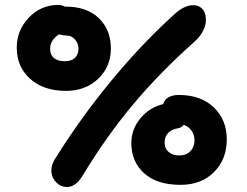

<svg xmlns="http://www.w3.org/2000/svg" viewBox="-20 -751 999 778"><path d="M248 -382.8Q156.7 -382.8 102.3 -431.4Q47.9 -480 47.9 -558.1Q47.9 -628.4 96.9 -679.7Q146 -731 215.8 -731Q229.5 -731 243.2 -724.1H247.1Q331.5 -724.1 380.4 -677.5Q429.2 -630.9 429.2 -554.2Q429.2 -480.5 377.7 -431.6Q326.2 -382.8 248 -382.8ZM251 6.8Q227.1 6.8 209.2 -10.5Q191.4 -27.8 188.5 -51.8Q185.5 -75.7 199.2 -101.1Q302.7 -268.1 427.5 -419.7Q552.2 -571.3 683.1 -689.9Q724.6 -730 763.2 -730Q780.3 -730 793 -720.9Q805.7 -711.9 810.5 -696.3Q815.4 -680.7 814 -662.1Q812.5 -643.6 800.8 -622.3Q789.1 -601.1 769 -583Q626.5 -456.1 518.6 -326.9Q410.6 -197.8 314 -38.1Q286.6 6.8 251 6.8ZM183.1 -553.2Q183.1 -528.8 198.5 -515.9Q213.9 -502.9 242.2 -502.9Q269 -502.9 283.4 -516.4Q297.9 -529.8 297.9 -553.2Q297.9 -575.2 283.9 -591.1Q270 -606.9 250 -606.9Q235.4 -606.9 219.2 -611.8Q183.1 -588.9 183.1 -553.2ZM711.9 -2Q616.2 -2 564.2 -48.8Q512.2 -95.7 512.2 -170.9Q512.2 -227.5 549.1 -271.7Q585.9 -315.9 641.1 -329.1Q652.8 -366.2 705.1 -366.2Q793.9 -366.2 846.4 -315.9Q898.9 -265.6 898.9 -186Q898.9 -105.5 847.2 -53.7Q795.4 -2 711.9 -2ZM647 -171.9Q647 -149.4 663.3 -135.3Q679.7 -121.1 706.1 -121.1Q734.4 -121.1 751.2 -138.2Q768.1 -155.3 768.1 -183.1Q768.1 -204.6 756.1 -221.7Q744.1 -238.8 724.1 -245.1Q716.8 -234.9 704.1 -231.9Q647 -222.7 647 -171.9Z"/></svg>

Font: Shantell Sans Bouncy
Style: Regular
Weight: 600
Designer: Stephen Nixon, Anya Danilova, Shantell Martin
Foundry: Arrow Type
Version: Version 1.006;[9816181b4]